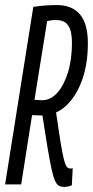

<svg xmlns="http://www.w3.org/2000/svg" viewBox="-28 -730 368 760"><path d="M-7.8 0 103.8 -702.8Q119.5 -705.4 134.9 -706.9Q150.2 -708.4 165.5 -709.2Q180.7 -710 197.2 -710Q226.8 -710 249.7 -700.8Q272.7 -691.7 288.4 -673.1Q304.1 -654.5 312 -625.9Q319.8 -597.4 319.8 -559.1Q319.8 -474.8 295.9 -410.2Q271.9 -345.5 231 -309.2Q190.1 -273 138.8 -273Q126.5 -273 119 -273.5Q111.6 -274 106.9 -274Q102.2 -274 98.9 -274L55.8 0ZM227 10Q215.1 10 206.2 5.8Q197.3 1.6 190.2 -13.6Q183.1 -28.9 175.9 -61.7Q168.7 -94.6 159.3 -150.9Q149.9 -207.3 136.5 -294.4L190.2 -310Q200.1 -242.1 207 -197.1Q213.9 -152.1 219.2 -125.2Q224.5 -98.4 229 -84.8Q233.6 -71.3 239 -67.1Q244.3 -62.9 250.8 -62.9Q252.8 -62.9 254.6 -63.1Q256.4 -63.3 259.8 -64.3L256.4 3.1Q252.5 5.4 243.2 7.7Q233.8 10 227 10ZM139.4 -333.3Q171.9 -333.3 198.4 -362.3Q224.8 -391.4 240.8 -442.8Q256.8 -494.3 256.8 -560.8Q256.8 -582.9 253.4 -599.8Q250.1 -616.7 242.7 -628Q235.4 -639.3 223.5 -644.9Q211.6 -650.5 194.6 -650.5Q190.8 -650.5 186.4 -650.5Q182 -650.5 177.8 -650Q173.5 -649.5 168.8 -648.5Q164 -647.5 158.6 -646.5L108.4 -334.9Q113.2 -334.9 118.3 -334.4Q123.3 -333.9 128.8 -333.6Q134.2 -333.3 139.4 -333.3Z"/></svg>

Font: Georama
Style: Italic
Weight: 400
Width: 2
Italic angle: -9°
Designer: Jean-Baptiste Levee
Foundry: Production Type
Version: Version 1.000